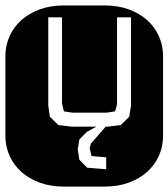

<svg xmlns="http://www.w3.org/2000/svg" viewBox="-22 -689 622 709"><path d="M461.9 -625H410.2V-305.2Q409.2 -298.8 407 -291.5Q404.8 -284.2 402.8 -277.8L371.1 -272.9H246.1L213.9 -277.8L207 -307.1V-625H156.2V-299.8L162.1 -257.8L193.8 -227.1L243.2 -221.2H334L298.8 -202.1L271 -173.8L265.1 -137.2L271 -99.1L299.8 -69.8L370.1 -64V-107.9L315.9 -112.8L309.1 -142.1L314 -159.2L368.2 -221.2H374L423.8 -227.1L455.1 -257.8L461.9 -299.8ZM364.3 -668.9Q413.6 -668.9 453.6 -654.3Q493.7 -639.6 521.7 -614.3Q549.8 -588.9 564.9 -554.9Q580.1 -521 580.1 -482.9V-186Q580.1 -147.9 564.9 -114Q549.8 -80.1 521.7 -54.7Q493.7 -29.3 453.6 -14.6Q413.6 0 364.3 0H213.9Q164.6 0 124.5 -14.6Q84.5 -29.3 56.4 -54.7Q28.3 -80.1 13.2 -114Q-2 -147.9 -2 -186V-482.9Q-2 -521 13.2 -554.9Q28.3 -588.9 56.4 -614.3Q84.5 -639.6 124.5 -654.3Q164.6 -668.9 213.9 -668.9Z"/></svg>

Font: Monofett
Style: Regular
Weight: 400
Designer: vernon adams
Foundry: vernon adams
Version: Version 1.000